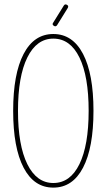

<svg xmlns="http://www.w3.org/2000/svg" viewBox="-20 -850 486 875"><path d="M223 5Q135 5 87.5 -86Q40 -177 40 -345Q40 -513 87.5 -604Q135 -695 223 -695Q311 -695 358.5 -604Q406 -513 406 -345Q406 -177 358.5 -86Q311 5 223 5ZM223 -16Q300 -16 342 -102Q384 -188 384 -345Q384 -502 342 -588Q300 -674 223 -674Q147 -674 104.5 -588Q62 -502 62 -345Q62 -188 104.5 -102Q147 -16 223 -16ZM226 -732Q234 -727 240 -735L289 -814Q293 -822 288 -826Q283 -830 279 -830Q274 -830 271 -825L222 -746Q216 -738 226 -732Z"/></svg>

Font: Zen Loop
Style: Regular
Weight: 400
Designer: Yoshimichi Ohira
Foundry: A-1 Corp ZenFonts
Version: Version 1.000; ttfautohint (v1.8.3)